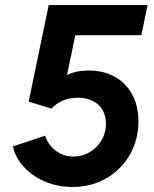

<svg xmlns="http://www.w3.org/2000/svg" viewBox="-20 -740 615 768"><path d="M31.7 -154.3 160.6 -197.3Q171.4 -162.1 202.1 -137.9Q232.9 -113.8 274.4 -113.8Q308.6 -113.8 338.4 -131.1Q368.2 -148.4 386 -178.5Q403.8 -208.5 403.8 -244.6Q403.8 -274.9 391.1 -298.3Q378.4 -321.8 353 -335.4Q327.6 -349.1 292 -349.1Q256.8 -349.1 230 -336.9Q203.1 -324.7 186 -305.7L94.7 -333.5L174.8 -719.7H570.3L545.4 -599.1H281.2L248 -439.9Q285.2 -458 334.5 -458Q394 -458 439.2 -432.9Q484.4 -407.7 509 -361.8Q533.7 -315.9 533.7 -254.4Q533.7 -182.1 499.8 -122.1Q465.8 -62 405.8 -27.1Q345.7 7.8 270 7.8Q208.5 7.8 157 -15.1Q105.5 -38.1 72.8 -75.4Q40 -112.8 31.7 -154.3Z"/></svg>

Font: Reddit Sans Fudge
Style: Bold
Weight: 700
Italic angle: -11.25°
Designer: Stephen Hutchings
Version: Version 1.013